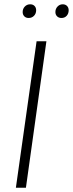

<svg xmlns="http://www.w3.org/2000/svg" viewBox="-20 -877 341 897"><path d="M113.8 -793Q101.1 -793 93.5 -800.8Q85.9 -808.6 85.9 -820.8Q85.9 -835.9 95.9 -846.4Q106 -856.9 121.1 -856.9Q133.8 -856.9 141.4 -849.1Q148.9 -841.3 148.9 -829.1Q148.9 -813.5 138.9 -803.2Q128.9 -793 113.8 -793ZM267.1 -793Q254.4 -793 246.6 -800.8Q238.8 -808.6 238.8 -820.8Q238.8 -835.9 248.8 -846.4Q258.8 -856.9 272.9 -856.9Q285.6 -856.9 293.2 -849.1Q300.8 -841.3 300.8 -829.1Q300.8 -813.5 291.5 -803.2Q282.2 -793 267.1 -793ZM196.8 -684.1 101.1 0H54.2L150.9 -684.1Z"/></svg>

Font: Fira Sans Compressed ExtraLight
Style: Italic
Weight: 250
Width: 3
Italic angle: -8°
Designer: Carrois Corporate & Edenspiekermann AG
Foundry: Carrois Corporate GbR & Edenspiekermann AG
Version: Version 4.203;PS 004.203;hotconv 1.0.88;makeotf.lib2.5.64775